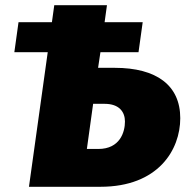

<svg xmlns="http://www.w3.org/2000/svg" viewBox="-20 -716 721 736"><path d="M420 -456H356L365 -516H511L527 -631H381L390 -696H188L179 -631H51L35 -516H163L91 0H365C587 0 671 -142 671 -263C671 -389 580 -456 420 -456ZM357 -145H313L337 -318H381C437 -318 459 -287 459 -250C459 -210 440 -145 357 -145Z"/></svg>

Font: Fira Sans Heavy
Style: Italic
Weight: 900
Italic angle: -8°
Designer: bBox Type GmbH & Carrois Corporate GbR & Edenspiekermann AG
Foundry: bBox Type GmbH & Carrois Corporate GbR & Edenspiekermann AG
Version: Version 4.301;PS 004.301;hotconv 1.0.88;makeotf.lib2.5.64775